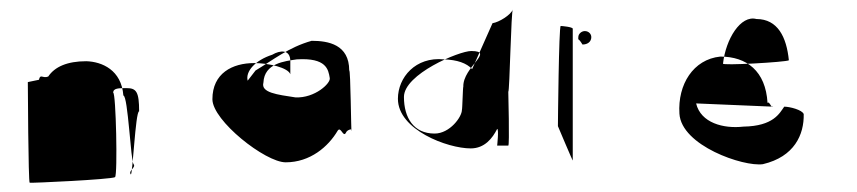

<svg xmlns="http://www.w3.org/2000/svg" viewBox="-20 -392 1848 414"><path d="M40 -215C40 -212 41 1 44 2C48 3 219 -5 228 -10C234 -14 230 -194 224 -192C224 -202 236 -202 253 -202C274 -202 280 -194 280 -152C272 -152 266 -12 262 -16C256 -24 274 -31 268 -38C262 -43 256 -186 246 -186C242 -241 200 -259 166 -260C125 -260 98 -248 84 -227C72 -222 67 -234 64 -220Z M438 -178C438 -132 552 -42 596 -42C649 -42 688 -76 708 -110C715 -121 720 -94 726 -106C728 -112 741 -116 738 -110C737 -105 736 -244 733 -240C733 -296 688 -304 652 -304C602 -290 568 -262 531 -240L514 -218C509 -238 530 -262 567 -274C584 -284 606 -286 606 -260V-232C601 -246 560 -256 528 -256C481 -256 438 -234 438 -178ZM548 -214C550 -256 594 -260 620 -264C684 -268 688 -242 691 -224C694 -213 659 -180 617 -182C578 -188 542 -192 548 -214Z M838 -179C838 -112 945 -72 995 -72C1025 -72 1042 -94 1052 -114C1056 -114 1052 -78 1052 -78H1076C1079 -78 1076 -194 1076 -194C1079 -194 1082 -372 1086 -372C1082 -360 1056 -344 1042 -342L998 -243C986 -256 966 -263 937 -264C876 -270 838 -225 838 -179ZM851 -183C851 -232 970 -282 996 -282C1048 -282 978 -248 979 -205C978 -205 977 -156 976 -155C976 -140 950 -104 917 -104C872 -104 851 -138 851 -183Z M1183 -120C1183 -120 1215 -44 1215 -46V-330C1215 -334 1191 -336 1189 -336C1185 -336 1183 -124 1183 -120ZM1227 -312C1227 -302 1225 -314 1236 -296C1247 -296 1255 -302 1255 -312C1255 -319 1249 -325 1241 -325C1234 -325 1227 -319 1227 -312Z M1445 -147C1449 -78 1583 -32 1625 -38C1693 -54 1714 -102 1713 -146C1710 -155 1683 -162 1671 -162C1661 -148 1648 -120 1583 -119C1540 -114 1491 -127 1481 -169L1647 -162C1643 -158 1639 -175 1635 -170C1631 -239 1590 -270 1533 -270C1475 -264 1441 -210 1445 -147ZM1539 -255C1545 -308 1577 -360 1611 -351C1657 -351 1676 -312 1681 -262C1675 -258 1534 -250 1539 -255Z"/></svg>

Font: pokerface
Style: Regular
Weight: 400
Version: Version 1